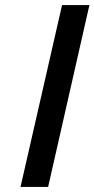

<svg xmlns="http://www.w3.org/2000/svg" viewBox="-20 -738 373 758"><path d="M170 0 333 -718H225L61 0Z"/></svg>

Font: RazerF5 SemiBold
Style: Italic
Weight: 600
Foundry: Razer Inc.
Version: Version 2